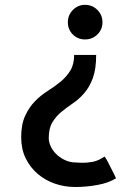

<svg xmlns="http://www.w3.org/2000/svg" viewBox="-20 -750 535 775"><path d="M279.3 -528.3H368.2Q368.2 -470.7 354.5 -434.1Q340.8 -397.5 319.3 -373.1Q297.9 -348.7 273 -332.1Q248.1 -315.5 226.6 -297.4Q205.1 -279.3 190.9 -255.4Q176.8 -231.5 176.8 -192.4Q176.8 -176.8 184.6 -159.7Q192.4 -142.6 206.1 -128.9Q219.7 -115.3 237.8 -106Q255.9 -96.7 274.4 -94.8Q309.6 -91.8 332 -93.8Q354.5 -95.7 368.2 -100.6Q381.8 -105.5 389.2 -110.4Q396.5 -115.3 402.4 -118.2Q403.3 -117.2 408.7 -108.4Q414.1 -99.6 420.4 -86.5Q426.8 -73.3 434.6 -58.6Q442.4 -44 448.2 -30.3Q419 -11.8 374 -3.5Q329.1 4.8 283.2 4.8Q240.3 4.8 201.2 -8.8Q162.1 -22.5 131.9 -48.4Q101.6 -74.3 83.5 -111.4Q65.5 -148.5 65.5 -196.3Q65.5 -248.1 81.6 -282.7Q97.7 -317.4 121.1 -341.3Q144.6 -365.3 172.4 -382.8Q200.2 -400.4 224.1 -419.9Q248.1 -439.5 263.7 -464.9Q279.3 -490.2 279.3 -528.3ZM253.9 -660.2Q253.9 -689.5 274.4 -710Q294.9 -730.5 323.3 -730.5Q352.5 -730.5 373.1 -710Q393.6 -689.5 393.6 -660.2Q393.6 -630.9 373.1 -610.8Q352.5 -590.8 323.3 -590.8Q294 -590.8 273.9 -610.8Q253.9 -630.9 253.9 -660.2Z"/></svg>

Font: Allerta
Style: Medium
Weight: 500
Designer: Matt McInerney
Foundry: Matt McInerney
Version: Version 1.0